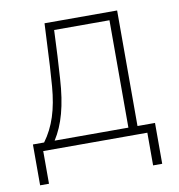

<svg xmlns="http://www.w3.org/2000/svg" viewBox="-77 -600 754 810"><g transform="rotate(-10 300.0 -195.0)"><path d="M30 140H68V0H514V140H553V-35H478V-530H167C159 -354 156 -313 152 -262C144 -165 122 -95 78 -35H30ZM191 -288C195 -347 199 -418 202 -495H439V-35H123C162 -96 184 -174 191 -288Z"/></g></svg>

Font: Noto Sans Mono ExtraLight
Style: Regular
Weight: 200
Designer: Monotype Design Team
Foundry: Monotype Imaging Inc.
Version: Version 2.014